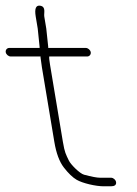

<svg xmlns="http://www.w3.org/2000/svg" viewBox="-38 -651 479 673"><path d="M368.8 -13C367.5 -20.9 359.3 -28 351.3 -28H340.3H312.9C301.9 -28 283.2 -31.5 256.7 -38.6C241.3 -42.7 209.8 -74.5 203.3 -88.3C192.8 -110.5 188.8 -115.6 182.4 -154L137.4 -424C134.8 -439.3 133.9 -449 134.6 -453H267.6C275.5 -453 281.4 -460.1 280.1 -468C278.7 -475.9 270.5 -483 262.6 -483H130.6C131.1 -483.7 131.3 -484.7 131.1 -486L124.2 -551L117.2 -593C115.2 -605.5 124.2 -627.5 102.9 -631C87.8 -633.4 82.6 -620.8 87.2 -593L94.2 -551L100.7 -488C101.2 -485.3 101.1 -483.7 100.6 -483H-5.4C-13.4 -483 -19.3 -475.9 -17.9 -468C-16.6 -460.1 -8.4 -453 -0.4 -453H104.6C104 -452.3 103.8 -451.5 104 -450.5L108.9 -415L152.4 -154C159 -114 170.3 -83.8 186.1 -63.5C202 -43.1 216.8 -28.9 230.7 -20.8C251.1 -8.8 297.5 2 325.1 2H351.1C363.2 2 370.6 -2.6 368.8 -13Z"/></svg>

Font: MewTooHand
Style: WideLta
Weight: 400
Designer: Mew Too, Robert Jablonski
Version: Version 0.77